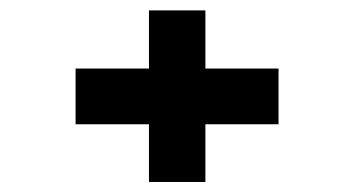

<svg xmlns="http://www.w3.org/2000/svg" viewBox="-20 -452 699 377"><path d="M526.9 -208H383.3V-94.7H272.5V-208H128.4V-317.4H272.5V-431.6H383.3V-317.4H526.9Z"/></svg>

Font: Epilogue ExtraBold
Style: Regular
Weight: 800
Designer: Tyler Finck
Foundry: Etcetera Type Co
Version: Version 2.112